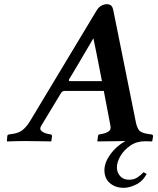

<svg xmlns="http://www.w3.org/2000/svg" viewBox="-20 -678 759 923"><path d="M575 225Q535 225 508.5 202.5Q482 180 482 140Q482 104 510 64.5Q538 25 583 0Q555 1 524 1Q493 1 471.5 1.5Q450 2 450 2L448 0L451 -23Q452 -31 458 -32L469 -34Q487 -37 501 -45.5Q515 -54 511 -73L479 -241H290Q279 -241 271 -227L178 -73Q168 -57 181 -47Q194 -37 212 -34L223 -32Q230 -31 230 -23L227 0L225 2Q225 2 211 1.5Q197 1 176.5 1Q156 1 135.5 0.5Q115 0 101 0Q82 0 62 0.5Q42 1 28.5 1.5Q15 2 15 2L13 0L15 -23Q15 -28 18.5 -30Q22 -32 25 -32L39 -34Q75 -39 94 -57.5Q113 -76 124 -95L444 -627Q455 -645 469 -651.5Q483 -658 491 -658Q508 -658 515 -650.5Q522 -643 525 -627L633 -91Q637 -70 646.5 -54.5Q656 -39 692 -34L706 -32Q709 -32 712.5 -30Q716 -28 716 -23L712 0L710 2Q710 2 700.5 1.5Q691 1 677 1Q637 1 606.5 22Q576 43 559 72Q542 101 542 127Q542 151 557.5 168.5Q573 186 600 186Q623 186 639 176Q655 166 670 150L685 158Q667 193 634.5 209Q602 225 575 225ZM316 -288H470Q462 -330 456 -360Q450 -390 444 -421Q438 -452 429 -494Q415 -470 395.5 -437Q376 -404 357.5 -372.5Q339 -341 326.5 -320.5Q314 -300 314 -300Q307 -288 316 -288Z"/></svg>

Font: Libertinus Serif SemiBold
Style: Italic
Weight: 600
Italic angle: -11.5°
Designer: Philipp H. Poll, Khaled Hosny
Foundry: Caleb Maclennan
Version: Version 7.051;RELEASE